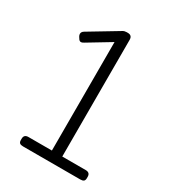

<svg xmlns="http://www.w3.org/2000/svg" viewBox="-168 -773 779 866"><g transform="rotate(30 222.0 -340.0)"><path d="M65 -20V-27Q65 -49 88 -49H210V-614L94 -544Q85 -538 78 -538Q70 -538 64 -549L60 -555Q56 -562 56 -568Q56 -579 68 -586L216 -675Q224 -680 235 -680H241Q264 -680 264 -657V-49H386Q409 -49 409 -27V-20Q409 -9 403.5 -4.5Q398 0 386 0H88Q76 0 70.5 -4.5Q65 -9 65 -20Z"/></g></svg>

Font: Mitr ExtraLight
Style: Regular
Weight: 275
Designer: Thanarat Vachiruckul
Foundry: Cadson Demak Co.,Ltd.
Version: Version 1.001